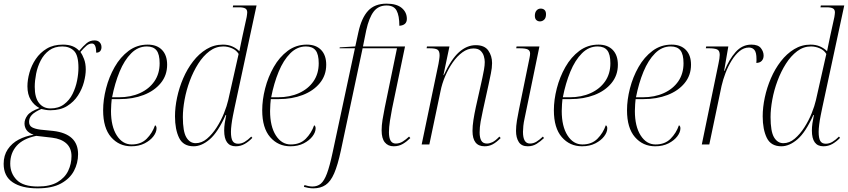

<svg xmlns="http://www.w3.org/2000/svg" viewBox="-65 -790 4637 1050"><path d="M140 240Q54 240 4.5 207Q-45 174 -45 106Q-45 60 -22.5 26.5Q0 -7 37 -26.5Q74 -46 119 -53Q91 -63 80 -79Q69 -95 69 -115Q69 -137 85 -159Q101 -181 151 -199Q122 -214 103.5 -243.5Q85 -273 85 -318Q85 -353 96 -392.5Q107 -432 130.5 -467Q154 -502 190.5 -524Q227 -546 279 -546Q309 -546 331 -537.5Q353 -529 368 -512Q391 -539 409 -554Q427 -569 452 -569Q470 -569 480 -558.5Q490 -548 490 -532Q490 -519 483 -510.5Q476 -502 461 -502Q461 -552 438 -552Q422 -552 408 -540Q394 -528 375 -506Q385 -492 394.5 -467.5Q404 -443 404 -410Q404 -379 394 -341Q384 -303 361.5 -268Q339 -233 302 -210Q265 -187 210 -187Q197 -187 182.5 -189.5Q168 -192 161 -194Q126 -179 110 -162.5Q94 -146 94 -124Q94 -103 110 -94Q126 -85 156 -81L226 -74Q362 -58 362 53Q362 102 339.5 144.5Q317 187 268.5 213.5Q220 240 140 240ZM211 -197Q255 -197 285 -219.5Q315 -242 332 -276.5Q349 -311 356.5 -349Q364 -387 364 -419Q364 -488 339.5 -512Q315 -536 276 -536Q233 -536 204 -514.5Q175 -493 157.5 -459Q140 -425 132.5 -386.5Q125 -348 125 -315Q125 -256 148.5 -226.5Q172 -197 211 -197ZM142 230Q209 230 249.5 206Q290 182 308 144Q326 106 326 64Q326 20 298 -5.5Q270 -31 220 -37L133 -47Q61 -32 26 7.5Q-9 47 -9 105Q-9 158 26.5 194Q62 230 142 230Z M653 10Q586 10 542.5 -40Q499 -90 499 -187Q499 -244 515 -306.5Q531 -369 562 -423.5Q593 -478 638.5 -512Q684 -546 743 -546Q793 -546 821 -517Q849 -488 849 -436Q849 -378 814 -335.5Q779 -293 720.5 -270.5Q662 -248 589 -248H546Q545 -241 543.5 -220.5Q542 -200 542 -183Q542 -99 573.5 -49.5Q605 0 655 0Q706 0 737 -31Q768 -62 783 -105Q791 -101 791 -88Q791 -67 774 -44.5Q757 -22 726 -6Q695 10 653 10ZM585 -258Q650 -258 700.5 -281Q751 -304 779.5 -345.5Q808 -387 808 -444Q808 -493 791 -514.5Q774 -536 738 -536Q690 -536 652.5 -498.5Q615 -461 589 -398Q563 -335 548 -258Z M994 10Q937 10 914.5 -36Q892 -82 892 -154Q892 -203 903.5 -257Q915 -311 937 -362Q959 -413 991 -454.5Q1023 -496 1064 -521Q1105 -546 1154 -546Q1183 -546 1205.5 -536Q1228 -526 1244 -510Q1248 -530 1252.5 -551.5Q1257 -573 1261 -592L1284 -697Q1285 -705 1286 -711Q1287 -717 1287 -722Q1287 -738 1276 -744Q1265 -750 1243 -750H1208L1210 -760H1338L1218 -202Q1214 -183 1209 -158Q1204 -133 1201 -109Q1198 -85 1198 -69Q1198 -34 1207 -19Q1216 -4 1237 -4Q1256 -4 1273.5 -14.5Q1291 -25 1309 -43L1315 -36Q1296 -16 1273.5 -3Q1251 10 1224 10Q1161 10 1161 -76Q1161 -95 1164 -116Q1167 -137 1172 -161H1169Q1127 -67 1082.5 -28.5Q1038 10 994 10ZM1005 -7Q1038 -7 1067 -31.5Q1096 -56 1120 -93.5Q1144 -131 1160 -171Q1176 -211 1183 -242L1240 -495Q1228 -515 1204.5 -525.5Q1181 -536 1156 -536Q1115 -536 1080.5 -510Q1046 -484 1019 -441.5Q992 -399 973 -348Q954 -297 944.5 -245Q935 -193 935 -150Q935 -71 954 -39Q973 -7 1005 -7Z M1523 10Q1456 10 1412.5 -40Q1369 -90 1369 -187Q1369 -244 1385 -306.5Q1401 -369 1432 -423.5Q1463 -478 1508.5 -512Q1554 -546 1613 -546Q1663 -546 1691 -517Q1719 -488 1719 -436Q1719 -378 1684 -335.5Q1649 -293 1590.5 -270.5Q1532 -248 1459 -248H1416Q1415 -241 1413.5 -220.5Q1412 -200 1412 -183Q1412 -99 1443.5 -49.5Q1475 0 1525 0Q1576 0 1607 -31Q1638 -62 1653 -105Q1661 -101 1661 -88Q1661 -67 1644 -44.5Q1627 -22 1596 -6Q1565 10 1523 10ZM1455 -258Q1520 -258 1570.5 -281Q1621 -304 1649.5 -345.5Q1678 -387 1678 -444Q1678 -493 1661 -514.5Q1644 -536 1608 -536Q1560 -536 1522.5 -498.5Q1485 -461 1459 -398Q1433 -335 1418 -258Z M1649 240Q1635 240 1621 237.5Q1607 235 1597 232L1600 222Q1609 225 1621 227.5Q1633 230 1643 230Q1671 230 1689.5 214.5Q1708 199 1723 159Q1738 119 1754 44L1876 -526H1792L1793 -531L1878 -536L1895 -614Q1912 -692 1948 -731Q1984 -770 2049 -770Q2104 -770 2132 -746.5Q2160 -723 2160 -687Q2160 -652 2119 -649Q2119 -704 2104 -732Q2089 -760 2049 -760Q2004 -760 1978.5 -726.5Q1953 -693 1938 -625L1920 -536H2150L2079 -195Q2073 -165 2067.5 -129Q2062 -93 2062 -67Q2062 -5 2099 -5Q2120 -5 2137.5 -16Q2155 -27 2172 -43L2179 -35Q2160 -16 2138 -3Q2116 10 2088 10Q2057 10 2039.5 -11.5Q2022 -33 2022 -77Q2022 -104 2027 -135.5Q2032 -167 2039 -201L2106 -526H1918L1799 34Q1782 113 1762.5 158Q1743 203 1715.5 221.5Q1688 240 1649 240Z M2585 10Q2519 10 2519 -74Q2519 -101 2524 -133.5Q2529 -166 2537 -203L2567 -337Q2569 -347 2573.5 -367Q2578 -387 2582 -410Q2586 -433 2586 -451Q2586 -466 2581 -483Q2576 -500 2563 -512.5Q2550 -525 2524 -525Q2493 -525 2464 -504Q2435 -483 2411 -448.5Q2387 -414 2369.5 -373Q2352 -332 2344 -291L2283 0H2241L2333 -441Q2335 -453 2337 -465.5Q2339 -478 2339 -488Q2339 -511 2327.5 -518.5Q2316 -526 2283 -526H2268L2270 -536H2393L2360 -379H2362Q2402 -466 2445 -504.5Q2488 -543 2537 -543Q2585 -543 2605.5 -513.5Q2626 -484 2626 -445Q2626 -419 2619.5 -388Q2613 -357 2607 -328L2576 -187Q2569 -156 2563.5 -125Q2558 -94 2558 -66Q2558 -37 2567 -21Q2576 -5 2598 -5Q2612 -5 2628 -12.5Q2644 -20 2666 -43L2673 -35Q2649 -11 2629 -0.5Q2609 10 2585 10Z M2888 -673Q2876 -673 2868 -680.5Q2860 -688 2860 -704Q2860 -722 2869 -732.5Q2878 -743 2892 -743Q2905 -743 2913 -735.5Q2921 -728 2921 -712Q2921 -692 2911 -682.5Q2901 -673 2888 -673ZM2821 10Q2787 10 2772 -13.5Q2757 -37 2757 -74Q2757 -100 2762 -131Q2767 -162 2773 -190L2831 -474Q2834 -489 2834 -497Q2834 -513 2821.5 -519.5Q2809 -526 2775 -526H2758L2760 -536H2885L2804 -143Q2799 -121 2797 -101.5Q2795 -82 2795 -69Q2795 -5 2833 -5Q2852 -5 2868.5 -15Q2885 -25 2904 -43L2910 -35Q2890 -16 2869 -3Q2848 10 2821 10Z M3118 10Q3051 10 3007.5 -40Q2964 -90 2964 -187Q2964 -244 2980 -306.5Q2996 -369 3027 -423.5Q3058 -478 3103.5 -512Q3149 -546 3208 -546Q3258 -546 3286 -517Q3314 -488 3314 -436Q3314 -378 3279 -335.5Q3244 -293 3185.5 -270.5Q3127 -248 3054 -248H3011Q3010 -241 3008.5 -220.5Q3007 -200 3007 -183Q3007 -99 3038.5 -49.5Q3070 0 3120 0Q3171 0 3202 -31Q3233 -62 3248 -105Q3256 -101 3256 -88Q3256 -67 3239 -44.5Q3222 -22 3191 -6Q3160 10 3118 10ZM3050 -258Q3115 -258 3165.5 -281Q3216 -304 3244.5 -345.5Q3273 -387 3273 -444Q3273 -493 3256 -514.5Q3239 -536 3203 -536Q3155 -536 3117.5 -498.5Q3080 -461 3054 -398Q3028 -335 3013 -258Z M3518 10Q3451 10 3407.5 -40Q3364 -90 3364 -187Q3364 -244 3380 -306.5Q3396 -369 3427 -423.5Q3458 -478 3503.5 -512Q3549 -546 3608 -546Q3658 -546 3686 -517Q3714 -488 3714 -436Q3714 -378 3679 -335.5Q3644 -293 3585.5 -270.5Q3527 -248 3454 -248H3411Q3410 -241 3408.5 -220.5Q3407 -200 3407 -183Q3407 -99 3438.5 -49.5Q3470 0 3520 0Q3571 0 3602 -31Q3633 -62 3648 -105Q3656 -101 3656 -88Q3656 -67 3639 -44.5Q3622 -22 3591 -6Q3560 10 3518 10ZM3450 -258Q3515 -258 3565.5 -281Q3616 -304 3644.5 -345.5Q3673 -387 3673 -444Q3673 -493 3656 -514.5Q3639 -536 3603 -536Q3555 -536 3517.5 -498.5Q3480 -461 3454 -398Q3428 -335 3413 -258Z M3864 -441Q3871 -473 3871 -490Q3871 -514 3856 -520Q3841 -526 3811 -526H3795L3797 -536H3918L3895 -402H3897Q3922 -465 3958 -505.5Q3994 -546 4044 -546Q4081 -546 4096 -527Q4111 -508 4111 -486Q4111 -468 4100.5 -457Q4090 -446 4071 -446Q4072 -452 4072 -457Q4072 -462 4072 -467Q4072 -503 4061 -516.5Q4050 -530 4031 -530Q4003 -530 3979.5 -510.5Q3956 -491 3936.5 -459.5Q3917 -428 3903 -391.5Q3889 -355 3881 -320L3814 0H3773Z M4208 10Q4151 10 4128.5 -36Q4106 -82 4106 -154Q4106 -203 4117.5 -257Q4129 -311 4151 -362Q4173 -413 4205 -454.5Q4237 -496 4278 -521Q4319 -546 4368 -546Q4397 -546 4419.5 -536Q4442 -526 4458 -510Q4462 -530 4466.5 -551.5Q4471 -573 4475 -592L4498 -697Q4499 -705 4500 -711Q4501 -717 4501 -722Q4501 -738 4490 -744Q4479 -750 4457 -750H4422L4424 -760H4552L4432 -202Q4428 -183 4423 -158Q4418 -133 4415 -109Q4412 -85 4412 -69Q4412 -34 4421 -19Q4430 -4 4451 -4Q4470 -4 4487.5 -14.5Q4505 -25 4523 -43L4529 -36Q4510 -16 4487.5 -3Q4465 10 4438 10Q4375 10 4375 -76Q4375 -95 4378 -116Q4381 -137 4386 -161H4383Q4341 -67 4296.5 -28.5Q4252 10 4208 10ZM4219 -7Q4252 -7 4281 -31.5Q4310 -56 4334 -93.5Q4358 -131 4374 -171Q4390 -211 4397 -242L4454 -495Q4442 -515 4418.5 -525.5Q4395 -536 4370 -536Q4329 -536 4294.5 -510Q4260 -484 4233 -441.5Q4206 -399 4187 -348Q4168 -297 4158.5 -245Q4149 -193 4149 -150Q4149 -71 4168 -39Q4187 -7 4219 -7Z"/></svg>

Font: Noto Serif Display SemiCondensed ExtraLight
Style: Italic
Weight: 200
Width: 4
Italic angle: -12°
Designer: Monotype Design Team
Foundry: Monotype Imaging Inc.
Version: Version 2.009